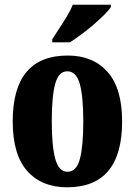

<svg xmlns="http://www.w3.org/2000/svg" viewBox="-20 -786 573 816"><path d="M265 10Q157 10 95.5 -59.5Q34 -129 34 -270Q34 -550 268 -550Q375 -550 437 -480.5Q499 -411 499 -270Q499 10 265 10ZM267 -56Q305 -56 319.5 -110.5Q334 -165 334 -270Q334 -376 319 -429.5Q304 -483 266 -483Q229 -483 214.5 -429.5Q200 -376 200 -270Q200 -165 215 -110.5Q230 -56 267 -56ZM202 -619Q215 -640 232 -665.5Q249 -691 265 -717.5Q281 -744 289 -766H451V-756Q443 -743 423.5 -723.5Q404 -704 378.5 -682Q353 -660 326 -640Q299 -620 277 -606H202Z"/></svg>

Font: Noto Serif Lao ExtraCondensed Black
Style: Regular
Weight: 900
Width: 2
Designer: Monotype Design Team
Foundry: Monotype Imaging Inc.
Version: Version 2.003; ttfautohint (v1.8.4.7-5d5b)